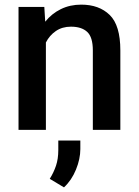

<svg xmlns="http://www.w3.org/2000/svg" viewBox="-20 -558 597 825"><path d="M284.7 -443.4Q247.6 -443.4 220.2 -424.8Q192.9 -406.2 177.2 -375.5V0H59.6V-528.3H170.4L174.3 -464.8Q202.1 -499.5 241.5 -518.8Q280.8 -538.1 329.1 -538.1Q405.8 -538.1 451.4 -493.7Q497.1 -449.2 497.1 -341.3V0H378.9V-341.8Q378.9 -398.4 354.7 -420.9Q330.6 -443.4 284.7 -443.4ZM325.2 45.9V82.5Q325.2 125 306.4 170.9Q287.6 216.8 254.9 247.1L193.8 210.4Q210.9 183.1 220.7 153.8Q230.5 124.5 230.5 86.9V45.9Z"/></svg>

Font: Vazirmatn RD UI Medium
Style: Regular
Weight: 500
Designer: Saber Rastikerdar
Foundry: Saber Rastikerdar
Version: Version 33.003